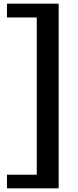

<svg xmlns="http://www.w3.org/2000/svg" viewBox="-20 -875 423 1044"><path d="M18 -855V-780H180V75H18V149H299V-855Z"/></svg>

Font: Domine
Style: Bold
Weight: 700
Designer: Pablo Impallari, Rodrigo Fuenzalida, Brenda Gallo
Foundry: Pablo Impallari, Rodrigo Fuenzalida, Brenda Gallo
Version: Version 2.000